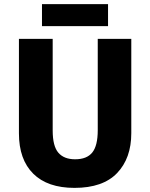

<svg xmlns="http://www.w3.org/2000/svg" viewBox="-20 -903 730 933"><path d="M618 -256Q618 -134 549 -62Q480 10 342 10Q211 10 141.5 -59Q72 -128 72 -255V-714H236V-269Q236 -193 263.5 -161Q291 -129 345 -129Q402 -129 428.5 -162Q455 -195 455 -270V-714H618ZM505 -883V-776H184V-883Z"/></svg>

Font: Noto Sans Devanagari SemiCondensed ExtraBold
Style: Regular
Weight: 800
Width: 4
Designer: Jelle Bosma - Monotype Design Team
Foundry: Monotype Imaging Inc.
Version: Version 2.004; ttfautohint (v1.8.4.7-5d5b)